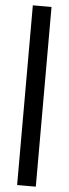

<svg xmlns="http://www.w3.org/2000/svg" viewBox="-62 -770 355 993"><g transform="rotate(5 115.5 -273.5)"><path d="M67 193V-740H164V193Z"/></g></svg>

Font: Readex Pro
Style: Regular
Weight: 400
Designer: Bonnie Shaver-Troup, Thomas Jockin
Foundry: Lexend
Version: Version 1.204; ttfautohint (v1.8.4.7-5d5b)